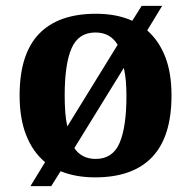

<svg xmlns="http://www.w3.org/2000/svg" viewBox="-20 -596 654 656"><path d="M134 -42Q92 -77 69.5 -134Q47 -191 47 -270Q47 -411 113 -480Q179 -549 308 -549Q379 -549 432 -525L464 -576H534L483 -492Q523 -457 544.5 -402Q566 -347 566 -270Q566 -129 500 -59.5Q434 10 305 10Q239 10 187 -11L155 40H84ZM382 -443Q357 -485 306 -485Q248 -485 224.5 -431Q201 -377 201 -270Q201 -239 203 -212.5Q205 -186 210 -164ZM307 -53Q365 -53 388.5 -107.5Q412 -162 412 -268Q412 -295 410 -319Q408 -343 403 -364L234 -90Q259 -53 307 -53Z"/></svg>

Font: Noto Serif Sinhala
Style: Bold
Weight: 700
Designer: Jelle Bosma - Monotype Design Team
Foundry: Monotype Imaging Inc.
Version: Version 2.007; ttfautohint (v1.8.4.7-5d5b)